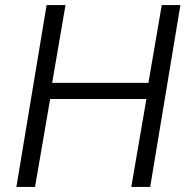

<svg xmlns="http://www.w3.org/2000/svg" viewBox="-20 -742 740 762"><path d="M165 -722H240L187 -413H569L622 -722H696L576 0H501L561 -349H179L119 0H45Z"/></svg>

Font: Nebula Sans Book
Style: Regular
Weight: 400
Italic angle: -9°
Designer: Paul D. Hunt for Adobe (as Source Sans)
Foundry: Nebula Entertainment & Broadcasting LLC
Version: Version 1.010